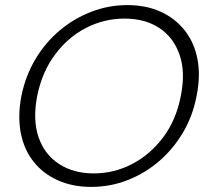

<svg xmlns="http://www.w3.org/2000/svg" viewBox="-20 -727 817 754"><path d="M338 7Q265 7 207 -19Q149 -45 111.5 -92.5Q74 -140 61.5 -205.5Q49 -271 64 -350Q80 -429 119 -494.5Q158 -560 214.5 -607.5Q271 -655 339 -681Q407 -707 480 -707Q554 -707 611 -681Q668 -655 705.5 -607.5Q743 -560 755.5 -494.5Q768 -429 752 -350Q737 -271 698 -205.5Q659 -140 603 -92.5Q547 -45 479.5 -19Q412 7 338 7ZM348 -46Q428 -46 499 -83Q570 -120 621 -188Q672 -256 690 -350Q709 -444 685 -512.5Q661 -581 605 -617.5Q549 -654 469 -654Q389 -654 318 -617.5Q247 -581 196 -512.5Q145 -444 126 -350Q108 -256 131.5 -188Q155 -120 212 -83Q269 -46 348 -46Z"/></svg>

Font: Albert Sans Light
Style: Italic
Weight: 300
Italic angle: -11.25°
Designer: Andreas Rasmussen
Foundry: a.Foundry
Version: Version 1.025